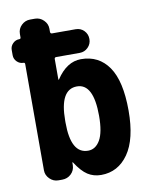

<svg xmlns="http://www.w3.org/2000/svg" viewBox="-85 -811 671 882"><g transform="rotate(-10 250.0 -370.0)"><path d="M275.4 -110.4Q310.5 -110.4 331.5 -146.5Q352.5 -182.6 352.5 -259.8Q352.5 -410.2 275.4 -410.2Q195.3 -410.2 195.3 -264.6V-254.9Q195.3 -110.4 275.4 -110.4ZM315.4 -530.3Q398.4 -530.3 444.3 -463.9Q490.2 -397.5 490.2 -259.8Q490.2 -127 442.4 -58.6Q394.5 9.8 315.4 9.8Q280.3 9.8 252.9 -7.8Q225.6 -25.4 197.3 -69.3Q197.3 -70.3 195.3 -70.3Q194.3 -70.3 194.3 -69.3V-56.6Q193.4 -32.2 176.3 -16.1Q159.2 0 134.8 0H117.2Q93.8 0 76.7 -17.1Q59.6 -34.2 59.6 -56.6V-552.7Q59.6 -559.6 52.7 -559.6Q35.2 -559.6 22.5 -572.3Q9.8 -585 9.8 -602.5V-627Q9.8 -644.5 22.5 -657.2Q35.2 -669.9 52.7 -669.9Q59.6 -669.9 59.6 -676.8V-693.4Q59.6 -716.8 76.7 -733.4Q93.8 -750 117.2 -750H139.6Q163.1 -750 180.2 -732.9Q197.3 -715.8 197.3 -693.4V-678.7Q197.3 -669.9 206.1 -669.9H315.4Q338.9 -669.9 354.5 -653.8Q370.1 -637.7 370.1 -614.7Q370.1 -591.8 354 -575.7Q337.9 -559.6 315.4 -559.6H206.1Q197.3 -559.6 197.3 -551.8V-456.1Q197.3 -455.1 198.2 -455.1Q200.2 -455.1 200.2 -456.1Q249 -530.3 315.4 -530.3Z"/></g></svg>

Font: Rounded Mgen+ 1m bold
Style: Bold
Weight: 700
Designer: [Source Han Sans]
Ryoko NISHIZUKA  (kana & ideographs); Paul D. Hunt (Latin, Greek & Cyrillic); Wenlong ZHANG  (bopomofo
Version: Version 1.059.20150602